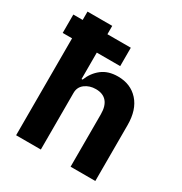

<svg xmlns="http://www.w3.org/2000/svg" viewBox="-172 -868 944 995"><g transform="rotate(30 300.0 -370.0)"><path d="M65 0V-580H9V-690H65V-740H213V-690H353V-580H213V-422H219Q238 -470 275.5 -499Q313 -528 371 -528Q447 -528 493 -477Q539 -426 539 -334V0H391V-314Q391 -363 369 -388.5Q347 -414 304 -414Q267 -414 240 -394Q213 -374 213 -339V0Z"/></g></svg>

Font: iA Writer Quattro V
Style: Regular
Weight: 400
Designer: Mike Abbink, Paul van der Laan, Pieter van Rosmalen, Oliver Reichenstein
Foundry: Information Architects Inc.
Version: Version 2.000